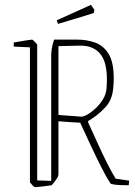

<svg xmlns="http://www.w3.org/2000/svg" viewBox="-20 -765 559 795"><path d="M437 -6Q420 -32 399.5 -72.5Q379 -113 356.5 -161Q334 -209 312 -257Q290 -258 267 -259.5Q244 -261 222 -263V-48Q222 -40 220.5 -35Q219 -30 208 -15L194 2Q176 5 152.5 7.5Q129 10 124 10Q122 10 113 0.5Q104 -9 104 -12V-569L37 -572V-589Q43 -590 60 -593Q77 -596 93.5 -598.5Q110 -601 113 -601Q115 -601 124.5 -591.5Q134 -582 134 -579V-18L192 -16V-539Q192 -547 194.5 -564Q197 -581 204 -601H299Q340 -601 374.5 -588.5Q409 -576 430 -541.5Q451 -507 451 -440Q451 -420 448.5 -397Q446 -374 439 -357Q432 -338 415.5 -320Q399 -302 379.5 -287Q360 -272 345 -264V-258Q364 -217 384.5 -171.5Q405 -126 424.5 -87.5Q444 -49 459 -25L515 -17L513 2Q499 2 482 1.5Q465 1 452 -1Q439 -3 437 -6ZM316 -282Q324 -281 340.5 -290Q357 -299 374.5 -315Q392 -331 405.5 -352.5Q419 -374 421 -398Q429 -494 399.5 -536Q370 -578 308 -576L222 -574V-289ZM220 -666 215 -681 357 -745 371 -724 368 -711Q336 -701 297 -689Q258 -677 220 -666Z"/></svg>

Font: Grenze Gotisch Thin
Style: Regular
Weight: 100
Designer: Renata Polastri
Foundry: Omnibus-Type
Version: Version 1.001